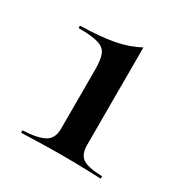

<svg xmlns="http://www.w3.org/2000/svg" viewBox="-111 -525 594 616"><g transform="rotate(30 186.5 -216.5)"><path d="M46 0V-8.9Q96 -10.5 123.4 -23.8Q150.8 -37.1 150.8 -75V-295.2Q150.8 -330.6 143.1 -349.6Q135.5 -368.5 111.3 -375.8Q87.1 -383.1 37.9 -383.1V-391.9Q112.1 -393.5 161.3 -402.8Q210.5 -412.1 249.2 -433.1V-72.6Q249.2 -37.9 268.1 -24.2Q287.1 -10.5 341.1 -8.9V0Q321 -0.8 282.3 -2Q243.5 -3.2 203.2 -3.2Q155.6 -3.2 112.9 -2Q70.2 -0.8 46 0Z"/></g></svg>

Font: Playfair 144pt SemiExpanded SemiBold
Style: Regular
Weight: 600
Width: 6
Designer: Claus Eggers Sørensen
Foundry: Claus Eggers Sørensen
Version: Version 2.203